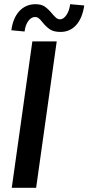

<svg xmlns="http://www.w3.org/2000/svg" viewBox="-20 -894 421 914"><path d="M134 -697H250L152 0H36ZM183 -787Q173 -800 165 -806.5Q157 -813 147 -813Q129 -813 115 -794.5Q101 -776 97 -744L34 -750Q42 -809 72.5 -841.5Q103 -874 149 -874Q177 -874 194 -862Q211 -850 228 -829Q239 -816 247.5 -809Q256 -802 266 -802Q282 -802 296 -822Q310 -842 314 -874L381 -868Q372 -807 342.5 -774.5Q313 -742 268 -742Q236 -742 218 -754Q200 -766 183 -787Z"/></svg>

Font: Hanken Grotesk SemiBold
Style: Italic
Weight: 600
Italic angle: -8°
Designer: Alfredo Marco Pradil
Foundry: Hanken Design Co.
Version: Version 3.014